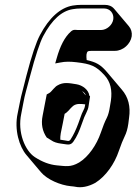

<svg xmlns="http://www.w3.org/2000/svg" viewBox="-20 -665 564 793"><path d="M247 -195C253 -198 258 -203 263 -208L272 -218C276 -222 280 -226 284 -229C298 -238 314 -236 332 -234L331 -228C330 -221 327 -213 322 -204C317 -195 312 -178 303 -154C294 -130 284 -108 271 -88C268 -84 263 -82 260 -83C258 -84 239 -86 229 -88C229 -97 229 -105 231 -115C237 -142 242 -170 247 -195ZM524 -515C526 -531 522 -545 512 -557L452 -628C442 -640 429 -645 412 -645H317C304 -645 292 -644 280 -642C229 -633 183 -592 145 -520C130 -492 111 -437 89 -352L73 -289C65 -261 59 -225 53 -197C38 -129 60 -59 89 -25L149 46C175 77 230 100 272 104C280 105 285 105 289 106C316 112 345 106 374 90C417 63 453 12 471 -42C480 -68 488 -88 495 -102C502 -116 507 -133 510 -154L513 -178C520 -225 510 -264 483 -295L423 -366C395 -399 377 -408 338 -417C336 -434 336 -447 343 -453C345 -454 350 -455 360 -455H455C488 -455 519 -483 524 -515ZM334 -271 319 -289C326 -284 333 -279 334 -271ZM156 -187C149 -153 155 -123 173 -97C178 -94 180 -93 191 -86C202 -78 216 -74 231 -72C258 -69 270 -62 283 -80C298 -101 308 -125 317 -151C325 -175 332 -191 336 -198C341 -208 345 -218 346 -228L352 -267L349 -270C346 -294 321 -313 296 -317C265 -322 242 -327 217 -312C211 -309 206 -303 201 -298L192 -288C186 -281 180 -279 173 -275C167 -247 162 -216 156 -187ZM448 -586C445 -562 421 -541 397 -541H302C293 -541 284 -545 273 -535C247 -512 228 -474 214 -424L208 -403L230 -407C249 -411 270 -411 295 -408C355 -401 376 -393 411 -355C437 -327 444 -292 438 -249L434 -225C431 -205 427 -190 421 -178C413 -163 405 -142 396 -116C379 -67 346 -18 307 6C271 27 251 21 215 18C184 15 155 4 124 -16C84 -42 51 -118 68 -196C74 -224 79 -259 87 -287L104 -350C126 -434 145 -490 158 -515C195 -585 236 -620 280 -627C291 -629 302 -630 315 -630H410C434 -630 451 -610 448 -586Z"/></svg>

Font: AppleStorm
Style: ShdXbdIta
Weight: 800
Foundry: Cannot Into Space Fonts
Version: Version 1.01